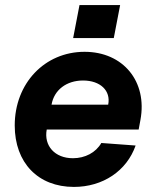

<svg xmlns="http://www.w3.org/2000/svg" viewBox="-20 -720 610 756"><path d="M271 16C385 16 479 -47 514 -147L379 -157C357 -119 315 -97 267 -97C196 -97 152 -146 164 -210H526L533 -248C561 -399 465 -516 313 -516C156 -516 38 -392 38 -226C38 -79 130 16 271 16ZM406 -308H183C193 -366 242 -403 307 -403C375 -403 417 -363 406 -308ZM268 -570H428L453 -700H293Z"/></svg>

Font: Uncut Sans
Style: Bold Italic
Weight: 700
Italic angle: -11°
Designer: Kasper Nordkvist
Foundry: UNCUT.wtf
Version: Version 1.304;Glyphs 3.2 (3246)